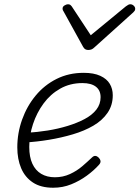

<svg xmlns="http://www.w3.org/2000/svg" viewBox="-20 -860 653 899"><path d="M229 19Q171 19 134 -5.5Q97 -30 79 -72.5Q61 -115 61 -170Q61 -237 83.5 -300Q106 -363 147 -412.5Q188 -462 245 -490.5Q302 -519 372 -519Q419 -519 449.5 -505Q480 -491 494 -467.5Q508 -444 508 -414Q508 -367 483.5 -331.5Q459 -296 417 -271.5Q375 -247 321 -231Q267 -215 209.5 -205.5Q152 -196 98 -193L108 -239Q155 -241 204 -249Q253 -257 297 -270.5Q341 -284 376 -302.5Q411 -321 431 -346.5Q451 -372 451 -405Q451 -437 429 -454Q407 -471 366 -471Q308 -471 262 -445Q216 -419 184 -375.5Q152 -332 134.5 -279Q117 -226 117 -172Q117 -125 131.5 -93.5Q146 -62 173 -46Q200 -30 237 -30Q275 -30 307.5 -45Q340 -60 365 -81.5Q390 -103 410 -122Q419 -131 427 -130Q435 -129 442 -122Q449 -115 450.5 -106.5Q452 -98 444 -89Q420 -62 386.5 -37.5Q353 -13 313.5 3Q274 19 229 19ZM590 -840Q599 -840 606 -833.5Q613 -827 613 -819Q613 -813 610.5 -809.5Q608 -806 604 -802L423 -639Q415 -631 408 -628.5Q401 -626 393 -626Q386 -626 380 -629Q374 -632 369 -641L279 -804Q276 -808 274.5 -812Q273 -816 273 -820Q273 -829 282 -834.5Q291 -840 298 -840Q305 -840 308.5 -837.5Q312 -835 316 -830L405 -695L569 -830Q576 -835 580.5 -837.5Q585 -840 590 -840Z"/></svg>

Font: Playwrite CU ExtraLight
Style: Regular
Weight: 250
Designer: Veronika Burian, José Scaglione
Foundry: TypeTogether
Version: Version 1.002